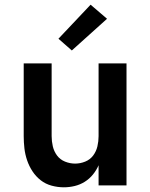

<svg xmlns="http://www.w3.org/2000/svg" viewBox="-20 -790 640 818"><path d="M252 8Q226 8 200 1Q174 -6 153.5 -22Q133 -38 118.5 -60Q104 -82 95.5 -107Q87 -132 84 -158Q81 -184 81 -210V-520H200V-210Q200 -188 205 -166.5Q210 -145 223 -127.5Q236 -110 257 -101.5Q278 -93 300 -93Q322 -93 343 -101.5Q364 -110 377 -127.5Q390 -145 395 -166.5Q400 -188 400 -210V-520H519V0H400V-86Q391 -65 376 -46.5Q361 -28 341 -15.5Q321 -3 298 2.5Q275 8 252 8ZM286 -575 229 -625 366 -770 436 -710Z"/></svg>

Font: Iosevka Aile
Style: Bold
Weight: 700
Designer: Belleve Invis
Foundry: Belleve Invis
Version: Version 28.0.1; ttfautohint (v1.8.4)